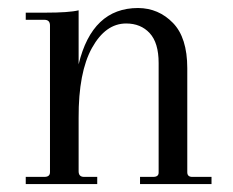

<svg xmlns="http://www.w3.org/2000/svg" viewBox="-20 -464 588 484"><path d="M452.1 -292V-29.8Q452.1 -17.6 465.8 -18.1H513.2V0H333V-18.1H366.2Q380.4 -18.1 379.9 -29.8V-305.2Q379.9 -356 357.4 -380.4Q335 -404.8 297.9 -404.8Q246.1 -404.8 211.9 -343.3Q177.7 -281.7 178.2 -167V-32.2Q178.2 -18.1 191.9 -18.1H225.1V0H44.9V-18.1H91.8Q106 -18.1 106 -29.8V-399.9Q106 -414.1 91.8 -414.1H44.9V-432.1H94.2Q154.3 -432.1 178.2 -438V-301.8Q212.4 -443.8 328.1 -443.8Q379.9 -443.4 416 -406.2Q452.1 -369.1 452.1 -292Z"/></svg>

Font: Arapey-Regular
Style: Regular
Weight: 400
Designer: Eduardo Rodriguez Tunni
Foundry: Eduardo Rodriguez Tunni
Version: Version 1.002